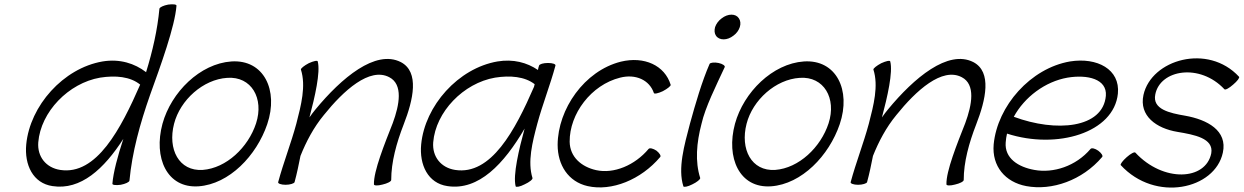

<svg xmlns="http://www.w3.org/2000/svg" viewBox="-20 -833 5687 878"><path d="M709 -793C700 -697 678 -600 648 -503C596 -543 528 -565 449 -552C269 -521 117 -349 100 -173C91 -79 131 5 220 18C349 38 456 -61 544 -198C518 -119 498 -44 494 7C493 13 510 15 532 12C553 8 571 0 572 -7C584 -136 620 -267 666 -398C715 -534 780 -712 787 -807C788 -813 771 -815 749 -812C728 -808 710 -800 709 -793ZM255 -56C191 -66 150 -116 155 -182C166 -321 293 -453 438 -478C508 -489 576 -483 621 -446C533 -245 422 -30 255 -56Z M888 19C1028 9 1153 -121 1202 -265C1255 -421 1186 -562 1038 -552C895 -542 763 -412 723 -267C681 -112 743 29 888 19ZM776 -267C804 -376 909 -470 1019 -477C1130 -485 1188 -383 1151 -269C1115 -159 1015 -64 907 -56C798 -49 746 -151 776 -267Z M1356 -515C1380 -440 1357 -352 1335 -267C1311 -178 1276 -89 1252 0C1250 6 1265 12 1286 12C1306 12 1325 6 1327 0C1338 -40 1346 -80 1354 -120C1380 -185 1414 -250 1461 -307C1551 -419 1670 -527 1760 -480C1824 -447 1807 -354 1776 -270C1739 -176 1688 -50 1690 10C1690 16 1707 17 1729 11C1751 6 1769 -3 1769 -10C1769 -92 1793 -179 1826 -264C1870 -377 1899 -504 1813 -549C1697 -608 1541 -476 1423 -333C1413 -321 1404 -309 1395 -296C1420 -390 1446 -503 1433 -552C1432 -558 1414 -554 1392 -544C1371 -533 1355 -520 1356 -515Z M2415 -19C2392 -93 2414 -181 2437 -267C2461 -356 2496 -444 2520 -533C2522 -540 2507 -545 2486 -545C2465 -545 2447 -540 2445 -533C2443 -527 2441 -520 2440 -513C2390 -547 2327 -564 2255 -552C2075 -521 1923 -349 1906 -173C1897 -79 1937 5 2026 18C2169 40 2285 -84 2379 -245C2353 -150 2325 -32 2338 19C2340 24 2358 21 2379 10C2401 0 2417 -13 2415 -19ZM2061 -56C1997 -66 1956 -116 1961 -182C1972 -321 2099 -453 2244 -478C2313 -489 2380 -483 2425 -448C2424 -444 2423 -440 2422 -436C2336 -238 2226 -30 2061 -56Z M3047 -445C3020 -534 2926 -577 2819 -551C2652 -509 2531 -334 2530 -171C2530 -78 2579 -2 2667 18C2777 43 2911 -11 2999 -115C3004 -120 2996 -133 2982 -144C2967 -154 2951 -158 2946 -152C2883 -77 2787 -37 2706 -55C2639 -70 2586 -115 2585 -185C2584 -312 2683 -445 2816 -478C2887 -496 2950 -467 2970 -408C2971 -402 2990 -406 3011 -416C3032 -427 3048 -440 3047 -445Z M3363 -709C3368 -724 3366 -739 3359 -749C3352 -760 3340 -766 3325 -766C3310 -766 3294 -760 3280 -749C3266 -739 3255 -724 3250 -709C3246 -694 3247 -680 3254 -670C3261 -659 3274 -653 3289 -653C3304 -653 3320 -659 3334 -670C3348 -680 3358 -694 3363 -709ZM3225 -541C3190 -461 3160 -358 3135 -267C3109 -168 3079 -63 3105 19C3106 24 3125 21 3146 10C3167 0 3183 -13 3182 -19C3158 -94 3165 -180 3188 -267C3205 -342 3254 -440 3294 -526C3297 -532 3285 -541 3266 -545C3247 -549 3229 -547 3225 -541Z M3506 19C3646 9 3771 -121 3820 -265C3873 -421 3804 -562 3656 -552C3513 -542 3381 -412 3341 -267C3299 -112 3361 29 3506 19ZM3394 -267C3422 -376 3527 -470 3637 -477C3748 -485 3806 -383 3769 -269C3733 -159 3633 -64 3525 -56C3416 -49 3364 -151 3394 -267Z M3974 -515C3998 -440 3975 -352 3953 -267C3929 -178 3894 -89 3870 0C3868 6 3883 12 3904 12C3924 12 3943 6 3945 0C3956 -40 3964 -80 3972 -120C3998 -185 4032 -250 4079 -307C4169 -419 4288 -527 4378 -480C4442 -447 4425 -354 4394 -270C4357 -176 4306 -50 4308 10C4308 16 4325 17 4347 11C4369 6 4387 -3 4387 -10C4387 -92 4411 -179 4444 -264C4488 -377 4517 -504 4431 -549C4315 -608 4159 -476 4041 -333C4031 -321 4022 -309 4013 -296C4038 -390 4064 -503 4051 -552C4050 -558 4032 -554 4010 -544C3989 -533 3973 -520 3974 -515Z M5020 -115C5025 -120 5017 -133 5002 -144C4988 -154 4972 -158 4967 -152C4900 -73 4797 -40 4710 -56C4637 -69 4573 -109 4579 -182C4580 -196 4582 -209 4585 -222C4814 -148 5074 -226 5092 -405C5103 -516 4997 -572 4873 -552C4693 -521 4541 -349 4524 -173C4515 -73 4577 0 4673 18C4790 40 4929 -8 5020 -115ZM4862 -478C4953 -493 5043 -472 5037 -395C5024 -246 4809 -227 4616 -299C4665 -389 4759 -460 4862 -478Z M5105 -78C5263 94 5536 33 5572 -135C5594 -236 5501 -286 5399 -304C5329 -316 5249 -333 5263 -401C5285 -515 5467 -545 5579 -425C5583 -420 5601 -430 5619 -446C5638 -462 5650 -478 5646 -482C5504 -636 5245 -561 5209 -399C5188 -303 5268 -246 5364 -230C5441 -217 5531 -201 5519 -132C5494 -7 5299 2 5172 -135C5168 -140 5150 -130 5132 -114C5114 -98 5102 -82 5105 -78Z"/></svg>

Font: Nupuram Light Oblique
Style: Regular
Weight: 300
Designer: Santhosh Thottingal (santhosh.thottingal@gmail.com)
Foundry: SMC
Version: Version 1.000